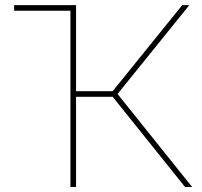

<svg xmlns="http://www.w3.org/2000/svg" viewBox="-20 -748 806 768"><path d="M275.4 -727.5V-705.1H36.6V-727.5ZM261.7 0V-727.5H284.2V-383.3H430.7L709 -727.5H737.3L450.2 -372.1L748.5 0H720.2L430.7 -360.8H284.2V0Z"/></svg>

Font: Inter 28pt Thin
Style: Regular
Weight: 250
Designer: Rasmus Andersson
Foundry: rsms
Version: Version 4.001;git-66647c0bb